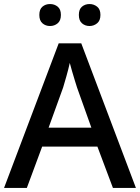

<svg xmlns="http://www.w3.org/2000/svg" viewBox="-20 -932 695 952"><path d="M540 0 463 -205H189L113 0H0L271 -717H383L654 0ZM362 -498Q359 -508 351.5 -531.5Q344 -555 337 -580Q330 -605 326 -620Q319 -588 309 -553Q299 -518 293 -498L221 -299H433ZM175 -858Q175 -886 190.5 -899Q206 -912 228 -912Q250 -912 266 -899Q282 -886 282 -858Q282 -830 266 -816.5Q250 -803 228 -803Q206 -803 190.5 -816.5Q175 -830 175 -858ZM371 -858Q371 -886 386.5 -899Q402 -912 424 -912Q445 -912 461.5 -899Q478 -886 478 -858Q478 -830 461.5 -816.5Q445 -803 424 -803Q402 -803 386.5 -816.5Q371 -830 371 -858Z"/></svg>

Font: Noto Sans Lao Medium
Style: Regular
Weight: 500
Designer: Monotype Design Team
Foundry: Monotype Imaging Inc.
Version: Version 2.003; ttfautohint (v1.8.4.7-5d5b)